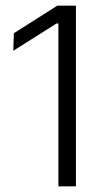

<svg xmlns="http://www.w3.org/2000/svg" viewBox="-20 -659 368 679"><path d="M248.5 0H186.5V-576H180L27 -479.5L29 -541.5L182.5 -639H248.5Z"/></svg>

Font: Anek Devanagari Light
Style: Regular
Weight: 300
Designer: Kailash Malviya (Devanagari) & Yesha Goshar (Latin)
Foundry: Ek Type
Version: Version 1.003